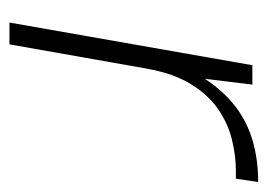

<svg xmlns="http://www.w3.org/2000/svg" viewBox="-98 -454 553 396"><g transform="rotate(90 178.0 -256.5)"><path d="M27 0 115 -501H155L143 -403Q168 -441 199.5 -465.5Q231 -490 270.5 -501.5Q310 -513 356 -513L349 -467H332Q302 -467 269 -459Q236 -451 206.5 -431Q177 -411 154.5 -375Q132 -339 122 -283L72 0Z"/></g></svg>

Font: DM Sans 18pt ExtraLight
Style: Italic
Weight: 250
Italic angle: -10°
Designer: Colophon Foundry, Jonny Pinhorn
Foundry: Colophon Foundry
Version: Version 4.004;gftools[0.9.30]